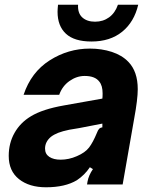

<svg xmlns="http://www.w3.org/2000/svg" viewBox="-20 -782 643 814"><path d="M17 -121Q17 -175 41.5 -218.5Q66 -262 111 -289Q160 -319 251 -335L414 -364Q415 -371 415 -386Q415 -419 401 -436Q383 -460 339 -460Q305 -460 274.5 -438.5Q244 -417 231 -380H80Q112 -476 190.5 -526Q269 -576 361 -576Q411 -576 454 -562Q497 -548 524 -520Q564 -479 564 -404Q564 -361 549 -280L500 0H349L351 -12Q356 -39 374 -65L361 -73Q339 -40 306 -18Q256 12 175 12Q104 12 60.5 -22.5Q17 -57 17 -121ZM306 -120Q341 -135 357.5 -156.5Q374 -178 391 -219Q395 -230 400 -235.5Q405 -241 414 -242V-258L316 -239L274 -232Q245 -226 227 -219Q209 -212 196 -202Q171 -181 171 -152Q171 -129 189 -117Q207 -105 237 -105Q272 -105 306 -120ZM224 -732Q224 -742 226 -762H311Q309 -726 329 -708Q349 -690 383 -690Q417 -690 442.5 -708.5Q468 -727 480 -762H566Q549 -689 498 -647.5Q447 -606 368 -606Q295 -606 259.5 -639Q224 -672 224 -732Z"/></svg>

Font: Open Sauce Sans ExBold Italic
Style: Regular
Weight: 800
Italic angle: -10°
Designer: Alfredo Marco Pradil
Foundry: Creative Sauce Fz LLC
Version: Version 1.477